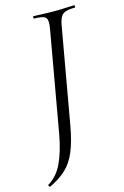

<svg xmlns="http://www.w3.org/2000/svg" viewBox="-151 -681 598 929"><g transform="rotate(-15 147.5 -216.0)"><path d="M-20 193Q-22 194 -25 189Q-28 184 -26 182Q21 154 47 98Q73 42 88 -40L177 -544Q185 -587 173.5 -600Q162 -613 115 -613Q113 -613 113 -619Q113 -625 115 -625Q135 -625 161 -623.5Q187 -622 216 -622Q249 -622 274.5 -623.5Q300 -625 319 -625Q322 -625 322 -619Q322 -613 319 -613Q288 -613 272 -607Q256 -601 248 -586Q240 -571 235 -542L151 -67Q137 11 116.5 59.5Q96 108 63.5 138.5Q31 169 -20 193Z"/></g></svg>

Font: Cormorant
Style: Italic
Weight: 400
Italic angle: -10°
Designer: Christian Thalmann (Catharsis Fonts)
Foundry: Catharsis Fonts
Version: Version 4.000